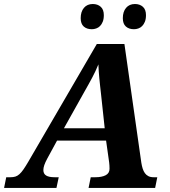

<svg xmlns="http://www.w3.org/2000/svg" viewBox="-69 -932 842 952"><path d="M213.9 -234.9 165 -145Q155.3 -127 150.6 -113.3Q146 -99.6 146 -88.9Q146 -70.3 159.7 -61.8Q173.3 -53.2 202.1 -53.2H222.2L210.9 0H-48.8L-38.1 -53.2H-17.1Q-3.4 -53.2 7.1 -56.4Q17.6 -59.6 27.3 -68.4Q37.1 -77.1 47.6 -92.3Q58.1 -107.4 71.8 -130.9L411.1 -713.9H547.9L631.8 -125Q634.3 -109.4 638.4 -96.2Q642.6 -83 649.4 -73.5Q656.2 -64 666.7 -58.6Q677.2 -53.2 692.9 -53.2H710.9L700.2 0H370.1L380.9 -53.2H403.8Q436 -53.2 455.1 -63.2Q474.1 -73.2 474.1 -95.2Q474.1 -103.5 473.6 -111.6Q473.1 -119.6 472.2 -127L457 -234.9ZM432.1 -463.9Q429.7 -485.8 427.5 -505.1Q425.3 -524.4 423.6 -542.5Q421.9 -560.5 420.7 -577.6Q419.4 -594.7 418.9 -612.8Q411.6 -594.7 404.3 -579.3Q397 -564 388.7 -548.1Q380.4 -532.2 370.4 -514.4Q360.4 -496.6 347.2 -473.1L248 -295.9H450.2ZM445.8 -856.9Q445.8 -837.4 440.4 -824.2Q435.1 -811 426.8 -802.7Q418.5 -794.4 407.7 -790.8Q397 -787.1 386.2 -787.1Q361.3 -787.1 346.2 -800.5Q331.1 -814 331.1 -841.8Q331.1 -874 347.2 -893.1Q363.3 -912.1 391.1 -912.1Q415 -912.1 430.4 -898.4Q445.8 -884.8 445.8 -856.9ZM654.8 -856.9Q654.8 -837.4 649.4 -824.2Q644 -811 635.7 -802.7Q627.4 -794.4 616.7 -790.8Q606 -787.1 595.2 -787.1Q570.3 -787.1 555.2 -800.5Q540 -814 540 -841.8Q540 -874 556.2 -893.1Q572.3 -912.1 600.1 -912.1Q624 -912.1 639.4 -898.4Q654.8 -884.8 654.8 -856.9Z"/></svg>

Font: Droid Serif
Style: Bold Italic
Weight: 700
Italic angle: -12°
Designer: Monotype Design team
Foundry: Monotype Imaging Inc.
Version: Version 1.03